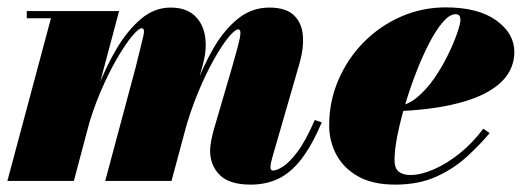

<svg xmlns="http://www.w3.org/2000/svg" viewBox="-20 -490 1423 520"><path d="M658.5 10Q601 10 575 -16.2Q549 -42.5 549 -82Q549 -93 552 -108.8Q555 -124.5 558.5 -137L608.5 -308Q625.5 -366.5 629.8 -388.5Q634 -410.5 625 -410.5Q616.5 -410.5 598.8 -389Q581 -367.5 559.5 -329.2Q538 -291 517 -240.8Q496 -190.5 480 -133H470.5Q486 -190.5 507.5 -249.8Q529 -309 557.8 -358.8Q586.5 -408.5 624 -439Q661.5 -469.5 709.5 -469.5Q754 -469.5 775.8 -448.8Q797.5 -428 800.2 -394Q803 -360 791.5 -319.5L717.5 -63.5Q715.5 -57 714 -49.5Q712.5 -42 712.5 -36.5Q712.5 -33 714.2 -30.5Q716 -28 720 -28Q728.5 -28 745.5 -38.2Q762.5 -48.5 785 -78Q807.5 -107.5 832.5 -165L851.5 -158.5Q824.5 -95.5 796 -58.8Q767.5 -22 734 -6Q700.5 10 658.5 10ZM0 0 118 -440.5H52.5V-460H302.5L180 0ZM265 0 347.5 -308Q362 -367.5 367.8 -390.5Q373.5 -413.5 364 -413.5Q355.5 -413.5 337.2 -391.5Q319 -369.5 296.5 -330.8Q274 -292 252.2 -241.2Q230.5 -190.5 215 -133H205.5Q221 -189.5 243.5 -248.5Q266 -307.5 295.5 -357.5Q325 -407.5 361.5 -438.5Q398 -469.5 442 -469.5Q482.5 -469.5 505.8 -448.8Q529 -428 535 -394Q541 -360 530.5 -319.5L444.5 0Z M1050 10Q989.5 10 950 -12.2Q910.5 -34.5 891 -71Q871.5 -107.5 871.5 -150Q871.5 -215.5 896.5 -273.5Q921.5 -331.5 965.2 -375.8Q1009 -420 1066 -445Q1123 -470 1187 -470Q1275 -470 1324 -434.8Q1373 -399.5 1373 -349Q1373 -317 1355.5 -289.5Q1338 -262 1300.2 -240.8Q1262.5 -219.5 1201.8 -206Q1141 -192.5 1054 -188.5V-202.5Q1082 -204 1108 -225Q1134 -246 1155.5 -277Q1177 -308 1193 -340.8Q1209 -373.5 1218 -399.8Q1227 -426 1227 -436Q1227 -443 1224.2 -447.2Q1221.5 -451.5 1213.5 -451.5Q1198 -451.5 1179.5 -430.2Q1161 -409 1142.5 -373.2Q1124 -337.5 1107.2 -294.2Q1090.5 -251 1077.2 -206.5Q1064 -162 1056.2 -122.8Q1048.5 -83.5 1048.5 -57Q1048.5 -34 1060 -25Q1071.5 -16 1091.5 -16Q1119.5 -16 1154.2 -31Q1189 -46 1224.2 -74Q1259.5 -102 1289 -141.5L1306 -129.5Q1279 -97 1243.5 -64.8Q1208 -32.5 1160.8 -11.2Q1113.5 10 1050 10Z"/></svg>

Font: Bodoni Moda 11pt Black
Style: Italic
Weight: 900
Italic angle: -13°
Designer: Owen Earl
Foundry: indestructible type
Version: Version 2.004